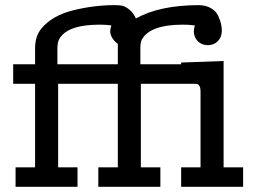

<svg xmlns="http://www.w3.org/2000/svg" viewBox="-20 -720 1001 740"><path d="M30.8 -397V-472.2H115.2V-534.2Q115.2 -581.1 140.1 -610.8Q182.1 -660.6 262.5 -680.4Q342.8 -700.2 420.9 -700.2H422.9Q439.9 -700.2 450.9 -698Q461.9 -695.8 477.5 -683.8Q493.2 -671.9 503.9 -648.9Q594.7 -699.7 745.1 -700.2Q772.9 -700.2 793 -688.5Q813 -676.8 821 -658.9Q829.1 -641.1 832 -627.4Q835 -613.8 835 -602.1Q835 -577.1 819.6 -561.5Q804.2 -545.9 781 -545.9Q757.8 -545.9 742.4 -561Q727.1 -576.2 727.1 -600.1Q727.1 -608.9 731 -622.1Q708 -625 686 -625Q556.2 -625 525.9 -565.9Q521 -556.2 521 -533.2V-472.2H678.2V-479L841.8 -484.9V-75.2H917V0H678.2V-75.2H752.9V-368.2Q752.9 -381.3 749 -388.2Q745.1 -395 740.5 -396Q735.8 -397 727.1 -397H522.9V-75.2H598.1V0H358.9V-75.2H434.1V-397H204.1V-75.2H278.8V0H40V-75.2H115.2V-397ZM201.2 -472.2H434.1V-550.8Q405.3 -572.8 404.8 -600.1Q404.8 -607.9 409.2 -622.1Q386.2 -625 365.2 -625Q236.3 -625 207 -566.9Q201.2 -553.7 201.2 -533.2Z"/></svg>

Font: CMU Concrete
Style: Bold
Weight: 700
Version: Version 0.7.0